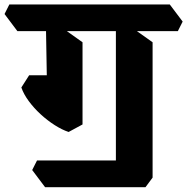

<svg xmlns="http://www.w3.org/2000/svg" viewBox="-76 -674 818 838"><path d="M590 63.2 429.8 44V-589.8L485.5 -563.8L590 -489.5ZM120.8 143 64.5 68.2 85.5 26.5H590V101.2L559 143ZM223.5 -98Q194.8 -107.5 162.6 -128Q130.5 -148.5 101.1 -175.5Q71.8 -202.5 49.5 -232.8Q27.2 -263 17.2 -292.2L51.2 -345.5H218.8L284.2 -305.2V-130.8ZM284.2 -204.2 130 -243.5 124 -589.8 179.8 -563.8 284.2 -489.5ZM0 -538 -56.2 -612.8 -35.2 -654.5H665L721.2 -579.8L700.2 -538Z"/></svg>

Font: Eczar
Style: Regular
Weight: 400
Designer: Vaibhav Singh
Foundry: Rosetta Type Foundry
Version: Version 2.000